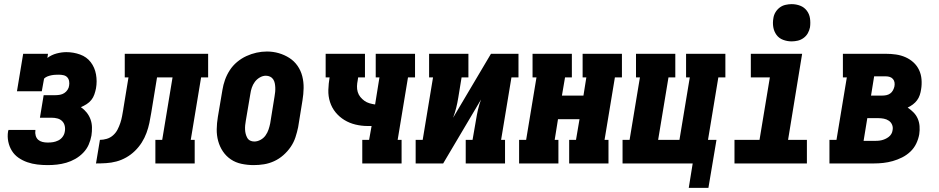

<svg xmlns="http://www.w3.org/2000/svg" viewBox="-20 -790 4540 928"><path d="M210 8Q185 8 160 5Q135 2 112 -6Q89 -14 69.5 -27.5Q50 -41 37.5 -61Q25 -81 20 -105.5Q15 -130 19 -155Q20 -156 20 -158Q20 -160 21 -162H151Q151 -161 151 -160.5Q151 -160 151 -159Q149 -147 152.5 -134.5Q156 -122 164.5 -114.5Q173 -107 185 -104Q197 -101 210 -101Q225 -101 237 -103Q249 -105 261.5 -111Q274 -117 282.5 -128.5Q291 -140 293 -153Q296 -167 293 -181Q290 -195 280.5 -204.5Q271 -214 257.5 -217.5Q244 -221 230 -221H173L191 -330H248Q259 -330 270 -332Q281 -334 290.5 -340Q300 -346 306.5 -356Q313 -366 314 -376Q316 -387 314 -398Q312 -409 305 -416.5Q298 -424 287 -426.5Q276 -429 265 -429Q256 -429 246.5 -428.5Q237 -428 227.5 -426Q218 -424 209 -420.5Q200 -417 193 -410L182 -349H62L92 -530H212L209 -510Q229 -525 253.5 -531.5Q278 -538 301 -538Q335 -538 367 -526.5Q399 -515 418.5 -489.5Q438 -464 444 -430.5Q450 -397 444 -363Q441 -348 436 -333.5Q431 -319 421.5 -307Q412 -295 398.5 -286.5Q385 -278 371 -272Q387 -261 399 -246Q411 -231 417.5 -213Q424 -195 424.5 -175Q425 -155 422 -135Q418 -112 408.5 -90.5Q399 -69 382 -51.5Q365 -34 344 -22Q323 -10 300.5 -3.5Q278 3 255.5 5.5Q233 8 210 8Z M444 0 463 -114Q479 -114 496 -119Q513 -124 526.5 -136Q540 -148 548 -163.5Q556 -179 561.5 -195.5Q567 -212 570 -228.5Q573 -245 576 -262V-263Q576 -263 576 -263Q576 -263 576 -263L601 -416H583V-530H986V-416H952L902 -114H921V0H731V-114H764L814 -416H739L711 -245Q707 -220 702 -196Q697 -172 688 -147.5Q679 -123 665 -101Q651 -79 632 -60.5Q613 -42 590 -29Q567 -16 542.5 -9.5Q518 -3 493 -1.5Q468 0 444 0Z M1206 8Q1177 8 1148 2Q1119 -4 1096 -19.5Q1073 -35 1057.5 -58Q1042 -81 1034.5 -108.5Q1027 -136 1027.5 -165.5Q1028 -195 1033 -225L1055 -355Q1059 -380 1067.5 -404Q1076 -428 1090.5 -450.5Q1105 -473 1126 -490.5Q1147 -508 1171 -519Q1195 -530 1220 -535.5Q1245 -541 1270 -541Q1300 -541 1327.5 -533Q1355 -525 1378.5 -510Q1402 -495 1418 -472Q1434 -449 1441 -421.5Q1448 -394 1447.5 -364.5Q1447 -335 1442 -305L1421 -175Q1416 -151 1408 -126.5Q1400 -102 1385 -80Q1370 -58 1349.5 -40Q1329 -22 1305 -11Q1281 0 1256 4Q1231 8 1206 8ZM1209 -106Q1224 -106 1239 -114Q1254 -122 1263.5 -135.5Q1273 -149 1278 -164Q1283 -179 1286 -194L1307 -324Q1309 -335 1310 -346Q1311 -357 1310.5 -367.5Q1310 -378 1308 -388Q1306 -398 1300.5 -406.5Q1295 -415 1285.5 -419.5Q1276 -424 1265 -424Q1250 -424 1235.5 -415.5Q1221 -407 1211.5 -394Q1202 -381 1197 -366Q1192 -351 1190 -336L1168 -206Q1166 -195 1165 -184.5Q1164 -174 1164.5 -163.5Q1165 -153 1167.5 -143Q1170 -133 1175 -124Q1180 -115 1189 -110.5Q1198 -106 1209 -106Z M1731 0V-114H1764L1776 -181Q1771 -181 1766.5 -181Q1762 -181 1757 -181Q1727 -181 1698 -188Q1669 -195 1644.5 -210Q1620 -225 1602 -247Q1584 -269 1575 -297Q1566 -325 1567 -355.5Q1568 -386 1573 -416H1554V-530H1744V-416H1711L1709 -402Q1706 -388 1705.5 -373.5Q1705 -359 1709 -345.5Q1713 -332 1721.5 -321.5Q1730 -311 1741 -303Q1752 -295 1765.5 -291Q1779 -287 1793 -285L1814 -416H1796V-530H1986V-416H1952L1902 -114H1921V0Z M1989 0V-114H2023L2073 -416H2054V-530H2244V-416H2211L2195 -318Q2191 -293 2185 -269Q2179 -245 2170 -221L2353 -530H2486V-416H2452L2402 -114H2421V0H2231V-114H2264L2281 -212Q2285 -237 2290.5 -261Q2296 -285 2305 -309L2122 0Z M2489 0V-114H2523L2573 -416H2554V-530H2744V-416H2711L2696 -328H2800L2814 -416H2796V-530H2986V-416H2952L2902 -114H2921V0H2731V-114H2764L2781 -214H2677L2661 -114H2679V0Z M3309 118 3328 0H2989V-114H3023L3073 -416H3054V-530H3244V-416H3211L3161 -114H3264L3314 -416H3296V-530H3486V-416H3452L3402 -114H3443L3404 118Z M3530 0V-114H3651L3701 -416H3609V-530H3857L3789 -114H3880V0ZM3806 -590Q3785 -590 3765 -597.5Q3745 -605 3733 -621.5Q3721 -638 3717.5 -659Q3714 -680 3718 -702Q3720 -717 3728 -730.5Q3736 -744 3748.5 -753.5Q3761 -763 3776.5 -766.5Q3792 -770 3806 -770Q3828 -770 3847.5 -762.5Q3867 -755 3879.5 -738.5Q3892 -722 3895 -701Q3898 -680 3895 -658Q3892 -643 3884.5 -629.5Q3877 -616 3864 -606.5Q3851 -597 3836 -593.5Q3821 -590 3806 -590Z M3989 0V-114H4023L4073 -416H4054V-530H4262Q4287 -530 4311 -526.5Q4335 -523 4356.5 -513.5Q4378 -504 4395 -488.5Q4412 -473 4422 -452Q4432 -431 4434 -406.5Q4436 -382 4432 -358Q4430 -344 4425.5 -330.5Q4421 -317 4412.5 -305.5Q4404 -294 4392 -285Q4380 -276 4367 -270Q4382 -260 4395 -247Q4408 -234 4415.5 -217Q4423 -200 4424.5 -180.5Q4426 -161 4423 -141Q4419 -118 4408.5 -96Q4398 -74 4380 -57Q4362 -40 4340 -29Q4318 -18 4295 -11.5Q4272 -5 4249 -2.5Q4226 0 4203 0ZM4190 -328H4244Q4254 -328 4264 -330Q4274 -332 4282.5 -338Q4291 -344 4296 -353.5Q4301 -363 4303 -372Q4305 -382 4303.5 -391.5Q4302 -401 4296 -408Q4290 -415 4281 -418Q4272 -421 4262 -421H4205ZM4203 -109Q4212 -109 4221.5 -109.5Q4231 -110 4240 -112Q4249 -114 4258 -118Q4267 -122 4275 -128Q4283 -134 4288 -142.5Q4293 -151 4294 -160Q4297 -174 4292 -186.5Q4287 -199 4276 -206.5Q4265 -214 4251.5 -216.5Q4238 -219 4224 -219H4172L4154 -109Z"/></svg>

Font: Iosevka Slab Heavy Oblique
Style: Regular
Weight: 900
Italic angle: -9°
Monospace: yes
Designer: Belleve Invis
Foundry: Belleve Invis
Version: Version 11.1.1; ttfautohint (v1.8.3)